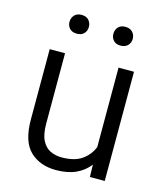

<svg xmlns="http://www.w3.org/2000/svg" viewBox="-110 -805 769 897"><g transform="rotate(15 275.0 -356.5)"><path d="M406.7 0 405.3 -59.6Q380.4 -26.9 340.8 -8.5Q301.3 9.8 244.1 9.8Q166.5 9.8 118.7 -36.1Q70.8 -82 70.8 -189V-528.3H145V-188Q145 -136.2 160.2 -106.9Q175.3 -77.6 200.4 -65.9Q225.6 -54.2 254.4 -54.2Q316.9 -54.2 352.5 -79.3Q388.2 -104.5 403.8 -144V-528.3H478.5V0ZM127 -675.8Q127 -694.8 139.2 -708.3Q151.4 -721.7 173.8 -721.7Q196.8 -721.7 208.7 -708.3Q220.7 -694.8 220.7 -675.8Q220.7 -656.7 208.7 -643.8Q196.8 -630.9 173.8 -630.9Q151.4 -630.9 139.2 -643.8Q127 -656.7 127 -675.8ZM339.4 -674.8Q339.4 -694.3 351.3 -707.5Q363.3 -720.7 385.7 -720.7Q408.2 -720.7 420.7 -707.5Q433.1 -694.3 433.1 -674.8Q433.1 -656.2 420.7 -643.1Q408.2 -629.9 385.7 -629.9Q363.3 -629.9 351.3 -643.1Q339.4 -656.2 339.4 -674.8Z"/></g></svg>

Font: Vazirmatn UI Light
Style: Regular
Weight: 300
Designer: Saber Rastikerdar
Foundry: Saber Rastikerdar
Version: Version 33.003